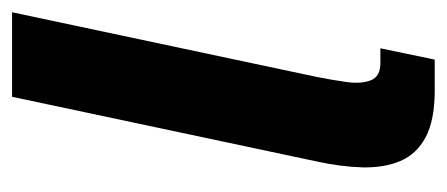

<svg xmlns="http://www.w3.org/2000/svg" viewBox="-231 -509 740 318"><g transform="rotate(-90 139.0 -350.0)"><path d="M193.3 -90 148 0Q99 0 70.8 -15Q42.7 -30 31.3 -57Q20 -84 20.8 -119.5Q21.7 -155 30.7 -196L137.7 -700H277.7L170.7 -196Q165.7 -171 162.2 -146.3Q158.7 -121.7 165 -105.8Q171.3 -90 193.3 -90ZM193.3 -90H218L199.3 0H148Z"/></g></svg>

Font: Epunda Sans Light
Style: Italic
Weight: 300
Italic angle: -12.0243°
Designer: Simon Atzbach
Foundry: typofactur
Version: Version 2.204